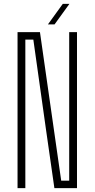

<svg xmlns="http://www.w3.org/2000/svg" viewBox="-20 -965 485 985"><path d="M70 0V-800H185L221 -548L294 -38H335V-528V-800H375V0H259L216 -300L151 -762H110V-409V0ZM226 -840 302 -945H336L260 -840Z"/></svg>

Font: Big Shoulders Text Thin Thin
Style: Regular
Weight: 250
Version: Version 2.002